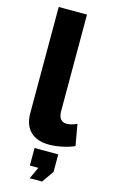

<svg xmlns="http://www.w3.org/2000/svg" viewBox="-141 -782 620 1047"><g transform="rotate(15 169.0 -258.5)"><path d="M53.2 -730H212.9V-187Q212.9 -126 258.8 -126Q285.6 -126 316.9 -141.1L337.9 -21Q308.1 -7.3 268.8 0.7Q229.5 8.8 195.8 8.8Q127.4 8.8 90.3 -27.3Q53.2 -63.5 53.2 -130.9ZM142.1 212.9 172.9 146H125V46.9H258.8V146L211.9 212.9Z"/></g></svg>

Font: Raleway-v4020 ExtraBold
Style: Regular
Weight: 800
Designer: Matt McInerney, Pablo Impallari, Rodrigo Fuenzalida
Foundry: Matt McInerney, Pablo Impallari, Rodrigo Fuenzalida
Version: Version 4.020;PS 004.020;hotconv 1.0.88;makeotf.lib2.5.64775